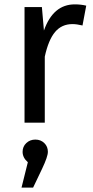

<svg xmlns="http://www.w3.org/2000/svg" viewBox="-20 -559 423 875"><path d="M320.8 -539.1Q348.6 -539.1 373 -533.2L356 -442.9Q329.6 -449.2 310.1 -449.2Q261.2 -449.2 231 -413.3Q200.7 -377.4 184.1 -300.8V0H91.8V-526.9H170.9L180.2 -419.9Q222.2 -539.1 320.8 -539.1ZM198.2 132.8Q198.2 154.8 171.9 210L130.9 295.9H78.1L106.9 180.2Q83 159.7 83 132.8Q83 108.9 99.9 93Q116.7 77.1 141.1 77.1Q165.5 77.1 181.9 93Q198.2 108.9 198.2 132.8Z"/></svg>

Font: FiraGO
Style: Regular
Weight: 400
Designer: bBox Type
Foundry: bBox Type GmbH
Version: Version 1.001;PS 001.001;hotconv 1.0.88;makeotf.lib2.5.64775